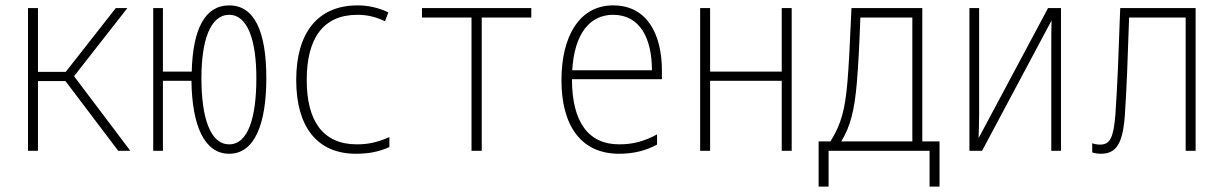

<svg xmlns="http://www.w3.org/2000/svg" viewBox="-20 -560 4540 713"><path d="M84 0H121V-259H223L419 0H464L255 -277L453 -530H410L224 -293H121V-530H84Z M549 0H585V-260H691C693 -93 739 11 831 11C925 11 969 -98 969 -270C969 -443 925 -540 831 -540C741 -540 696 -452 692 -294H585V-530H549ZM831 -24C761 -24 728 -122 728 -270C728 -410 761 -505 831 -505C900 -505 932 -410 932 -270C932 -122 901 -24 831 -24Z M1302 11C1347 11 1387 4 1426 -14V-51C1381 -31 1347 -24 1305 -24C1179 -24 1119 -111 1119 -263C1119 -416 1179 -505 1307 -505C1345 -505 1376 -497 1410 -481L1422 -514C1387 -531 1348 -540 1308 -540C1159 -540 1080 -437 1080 -263C1080 -91 1156 11 1302 11Z M1731 0H1769V-495H1953V-530H1547V-495H1731Z M2279 11C2334 11 2379 -1 2420 -23V-61C2372 -35 2331 -24 2279 -24C2165 -24 2104 -107 2104 -266H2438V-298C2438 -430 2385 -540 2257 -540C2130 -540 2065 -423 2065 -262C2065 -97 2135 11 2279 11ZM2105 -299C2113 -435 2170 -505 2257 -505C2357 -505 2401 -417 2401 -299Z M2580 0H2617V-260H2883V0H2920V-530H2883V-294H2617V-530H2580Z M3020 133H3057V0H3432V133H3469V-35H3405V-530H3142C3136 -391 3132 -316 3127 -255C3118 -154 3105 -101 3064 -35H3020ZM3162 -253C3167 -315 3171 -383 3175 -495H3368V-35H3104C3138 -90 3153 -150 3162 -253Z M3580 0H3627L3885 -484C3884 -450 3884 -421 3884 -386V0H3920V-530H3872L3614 -47C3615 -79 3616 -105 3616 -138V-530H3580Z M4068 11C4125 11 4149 -26 4157 -129C4165 -248 4167 -328 4173 -495H4383V0H4420V-530H4140C4133 -334 4130 -252 4122 -134C4115 -48 4102 -23 4065 -23C4054 -23 4044 -25 4036 -28V6C4045 9 4056 11 4068 11Z"/></svg>

Font: Noto Sans Mono ExtraCondensed ExtraLight
Style: Regular
Weight: 200
Width: 2
Designer: Monotype Design Team
Foundry: Monotype Imaging Inc.
Version: Version 2.014